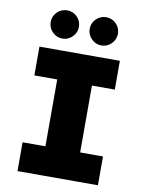

<svg xmlns="http://www.w3.org/2000/svg" viewBox="-94 -929 748 994"><g transform="rotate(10 280.0 -432.0)"><path d="M188.5 0V-654.3H371.1V0ZM68.4 0V-151.4H491.2V0ZM68.4 -502.9V-654.3H491.2V-502.9ZM382.8 -715.8Q352.5 -715.8 330.6 -737.8Q308.6 -759.8 308.6 -790Q308.6 -821.3 330.6 -842.8Q352.5 -864.3 382.8 -864.3Q413.1 -864.3 435.1 -842.8Q457 -821.3 457 -790Q457 -759.8 435.1 -737.8Q413.1 -715.8 382.8 -715.8ZM177.7 -715.8Q147.5 -715.8 125.5 -737.8Q103.5 -759.8 103.5 -790Q103.5 -821.3 125.5 -842.8Q147.5 -864.3 177.7 -864.3Q208 -864.3 230 -842.8Q252 -821.3 252 -790Q252 -759.8 230 -737.8Q208 -715.8 177.7 -715.8Z"/></g></svg>

Font: Sen ExtraBold
Style: Regular
Weight: 800
Version: Version 2.000;gftools[0.9.31]